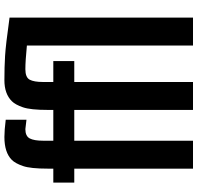

<svg xmlns="http://www.w3.org/2000/svg" viewBox="-32 -852 884 859"><g transform="rotate(-90 409.5 -422.0)"><path d="M210 -671.9V-625H347.7V-648.9Q347.7 -727.1 359.4 -760.7Q371.1 -794.9 386.7 -810.5Q419.9 -843.8 480.5 -843.8Q540.5 -843.8 589.4 -840.8Q638.2 -837.9 760.7 -820.8V0H635.7V-743.2Q566.4 -750 529.8 -750Q493.2 -750 482.9 -730.5Q472.7 -710.9 472.7 -671.9V-625H566.4V-531.2H472.7V0H347.7V-531.2H210V0H85V-531.2H22.5V-625H85V-648.9Q85 -727.1 96.7 -760.7Q108.4 -794.9 124 -810.5Q157.2 -843.8 226.6 -843.8Q256.8 -843.8 303.7 -837.9V-745.1L261.7 -750Q230.5 -750 220.2 -730.5Q210 -710.9 210 -671.9Z"/></g></svg>

Font: Oswald
Style: Book
Weight: 400
Designer: vernon adams
Foundry: vernon adams
Version: Version 1.000